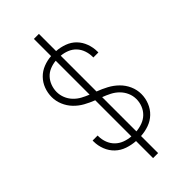

<svg xmlns="http://www.w3.org/2000/svg" viewBox="-291 -909 1082 1082"><g transform="rotate(-45 250.0 -368.0)"><path d="M230 107V-29Q197 -31 164.5 -42Q132 -53 108 -76Q84 -99 71.5 -131Q59 -163 59 -196V-204H99V-198Q99 -172 108.5 -147Q118 -122 136.5 -104Q155 -86 179.5 -77Q204 -68 230 -66V-354Q199 -366 170 -382Q141 -398 118 -422Q95 -446 82 -477Q69 -508 69 -540Q69 -573 80.5 -603.5Q92 -634 114.5 -657Q137 -680 167.5 -692Q198 -704 230 -706V-843H270V-706Q302 -704 333.5 -692.5Q365 -681 387.5 -658Q410 -635 421.5 -603.5Q433 -572 433 -540V-532H393V-538Q393 -563 384.5 -587.5Q376 -612 359 -630Q342 -648 318.5 -657.5Q295 -667 270 -669V-384Q302 -372 332 -356Q362 -340 386.5 -316Q411 -292 425 -260.5Q439 -229 439 -195Q439 -162 426.5 -130.5Q414 -99 390 -76Q366 -53 334.5 -42Q303 -31 270 -29V107ZM230 -399V-669Q206 -667 182.5 -657.5Q159 -648 142.5 -630Q126 -612 117.5 -588.5Q109 -565 109 -541Q109 -516 118.5 -492.5Q128 -469 145.5 -450.5Q163 -432 185 -420Q207 -408 230 -399ZM270 -66Q295 -68 319.5 -77Q344 -86 362 -103.5Q380 -121 389.5 -145Q399 -169 399 -195Q399 -221 388.5 -245Q378 -269 359.5 -287.5Q341 -306 317.5 -318Q294 -330 270 -339Z"/></g></svg>

Font: Iosevka SS18 Extralight
Style: Regular
Weight: 200
Monospace: yes
Designer: Belleve Invis
Foundry: Belleve Invis
Version: Version 25.1.1; ttfautohint (v1.8.4)